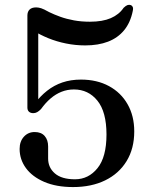

<svg xmlns="http://www.w3.org/2000/svg" viewBox="-20 -744 604 778"><path d="M59.5 -140.5Q59.5 -171 76.8 -190Q94 -209 120.5 -209Q147 -209 161 -193Q175 -177 175 -150.5V-101.5Q175 -65 202.5 -41.2Q230 -17.5 284 -17.5Q338.5 -17.5 375 -62.5Q411.5 -107.5 411.5 -199Q411.5 -290.5 374.8 -336Q338 -381.5 279.5 -381.5Q253 -381.5 229.5 -372.2Q206 -363 185.2 -345.2Q164.5 -327.5 146.5 -302.5Q138 -293.5 130.5 -289.5Q123 -285.5 115 -285.5Q104 -285.5 97.5 -291.2Q91 -297 91 -308V-681Q91 -696.5 99.8 -705.2Q108.5 -714 126.5 -714Q136 -714 147 -710.5Q158 -707 178 -695.5Q199.5 -685 224.5 -676Q249.5 -667 279.5 -661.5Q309.5 -656 344.5 -656Q395.5 -656 429 -670.5Q462.5 -685 481 -712.5Q490.5 -721.5 497 -723.5Q503.5 -725.5 509.5 -723.5Q514.5 -722 517.5 -716.5Q520.5 -711 518 -699.5Q508.5 -652.5 483 -621.5Q457.5 -590.5 417.8 -575.2Q378 -560 325.5 -560Q285.5 -560 247.5 -567.8Q209.5 -575.5 175.8 -589.2Q142 -603 113.5 -621L135 -646V-322.5L119 -322Q142.5 -354 170.8 -376.2Q199 -398.5 233 -410Q267 -421.5 308 -421.5Q373 -421.5 421.8 -395Q470.5 -368.5 497.2 -321.2Q524 -274 524 -211.5Q524 -142 493 -91.2Q462 -40.5 406.2 -13.2Q350.5 14 276 14Q208 14 159.2 -7Q110.5 -28 85 -63Q59.5 -98 59.5 -140.5Z"/></svg>

Font: Fraunces 16pt
Style: Regular
Weight: 400
Version: Version 1.000;[b76b70a41]